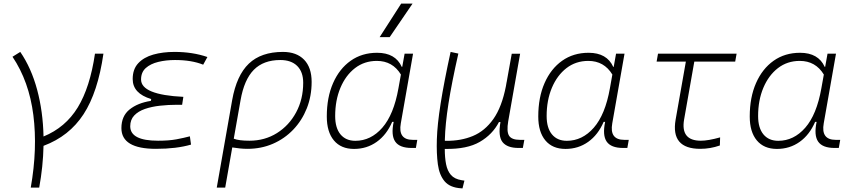

<svg xmlns="http://www.w3.org/2000/svg" viewBox="-20 -815 4728 1064"><path d="M150.4 224.6Q188.5 8.8 164.8 -177.5Q141.1 -363.8 49.3 -500.5L92.3 -527.3Q153.3 -438.5 185.8 -317.9Q218.3 -197.3 221.2 -58.6Q342.8 -108.4 410.9 -219.7Q479 -331.1 506.3 -517.6H553.2Q522.5 -304.2 443.1 -182.1Q363.8 -60.1 221.2 -6.8Q218.8 106.9 197.3 224.6Z M844.2 9.8Q652.8 9.8 652.8 -105Q652.8 -171.9 698 -208.3Q743.2 -244.6 815.9 -255.9L817.9 -266.1Q715.3 -296.9 715.3 -377Q715.3 -431.6 746.1 -464.6Q776.9 -497.6 829.3 -512.5Q881.8 -527.3 946.8 -527.3Q1047.9 -527.3 1129.4 -499L1106 -456.5Q1042 -482.4 949.7 -482.4Q899.9 -482.4 856.9 -471.9Q814 -461.4 787.8 -438Q761.7 -414.6 761.7 -374.5Q761.7 -289.6 996.1 -278.3L989.3 -234.4H961.4Q913.1 -234.4 866.7 -229.2Q820.3 -224.1 783 -211.2Q745.6 -198.2 723.6 -174.8Q701.7 -151.4 701.7 -115.2Q701.7 -35.2 856 -35.2Q916.5 -35.2 958 -43Q999.5 -50.8 1032.2 -59.6L1038.6 -13.7Q958.5 9.8 844.2 9.8Z M1547.9 -527.3Q1623.5 -527.3 1665.3 -484.1Q1707 -440.9 1707 -361.3Q1707 -282.2 1680.2 -214.6Q1653.3 -147 1605.2 -96.7Q1557.1 -46.4 1492.4 -18.3Q1427.7 9.8 1351.6 9.8Q1330.1 9.8 1309.3 7.6Q1288.6 5.4 1267.1 2L1228 224.6H1181.2L1266.6 -260.3Q1291 -397.5 1359.1 -462.4Q1427.2 -527.3 1547.9 -527.3ZM1275.4 -46.4Q1303.7 -35.2 1362.3 -35.2Q1447.3 -35.2 1514.6 -77.4Q1582 -119.6 1621.1 -192.4Q1660.2 -265.1 1660.2 -356.4Q1660.2 -416.5 1627 -449.5Q1593.8 -482.4 1533.2 -482.4Q1440.4 -482.4 1386.7 -428.2Q1333 -374 1313 -259.3Z M2209 -444.3 2222.2 -517.6H2269L2201.2 -131.8Q2184.6 -40 2267.6 -40H2292.5L2284.7 4.9H2261.2Q2194.3 4.9 2170.2 -30.3Q2146 -65.4 2161.6 -139.6H2153.3Q2122.6 -67.9 2067.6 -28.8Q2012.7 10.3 1941.9 10.3Q1869.6 10.3 1830.3 -36.9Q1791 -84 1791 -169.4Q1791 -275.4 1825.9 -354.7Q1860.8 -434.1 1923.3 -478.3Q1985.8 -522.5 2069.8 -522.5Q2171.4 -522.5 2206.5 -444.3ZM2068.4 -477.5Q1999 -477.5 1947.3 -437.5Q1895.5 -397.5 1866.5 -328.4Q1837.4 -259.3 1837.4 -171.9Q1837.4 -106 1866.9 -70.3Q1896.5 -34.7 1949.2 -34.7Q2035.2 -34.7 2098.6 -107.2Q2162.1 -179.7 2188 -325.7L2201.7 -401.9Q2155.8 -477.5 2068.4 -477.5ZM2084 -609.4 2203.1 -794.9H2266.1L2139.6 -609.4Z M2543 229 2535.2 228.5Q2473.6 224.6 2444.1 189.9Q2414.6 155.3 2406.5 95.7Q2398.4 36.1 2400.9 -42.5Q2403.3 -124 2421.9 -241.7Q2440.4 -359.4 2477.1 -527.3L2520 -518.1Q2483.4 -356.9 2465.3 -241.5Q2447.3 -126 2445.3 -42Q2445.3 -38.1 2445.3 -34.7H2452.6Q2533.7 -33.7 2600.3 -61.3Q2667 -88.9 2714.1 -155.5Q2761.2 -222.2 2783.7 -337.9L2787.1 -357.9Q2787.6 -358.9 2787.6 -359.9V-359.4L2815.9 -517.1H2862.3L2796.4 -143.1Q2786.6 -85.9 2801 -63Q2815.4 -40 2861.3 -40H2885.7L2877.4 4.9H2853.5Q2791 4.9 2765.1 -27.3Q2739.3 -59.6 2753.4 -138.7H2745.1Q2709.5 -69.8 2638.9 -28.8Q2568.4 12.2 2447.8 10.3H2444.8Q2444.8 57.6 2451.9 94.5Q2459 131.3 2478.8 154.3Q2498.5 177.2 2538.1 183.6L2553.7 186Z M3380.9 -444.3 3394 -517.6H3440.9L3373 -131.8Q3356.4 -40 3439.5 -40H3464.4L3456.5 4.9H3433.1Q3366.2 4.9 3342 -30.3Q3317.9 -65.4 3333.5 -139.6H3325.2Q3294.4 -67.9 3239.5 -28.8Q3184.6 10.3 3113.8 10.3Q3041.5 10.3 3002.2 -36.9Q2962.9 -84 2962.9 -169.4Q2962.9 -275.4 2997.8 -354.7Q3032.7 -434.1 3095.2 -478.3Q3157.7 -522.5 3241.7 -522.5Q3343.3 -522.5 3378.4 -444.3ZM3240.2 -477.5Q3170.9 -477.5 3119.1 -437.5Q3067.4 -397.5 3038.3 -328.4Q3009.3 -259.3 3009.3 -171.9Q3009.3 -106 3038.8 -70.3Q3068.4 -34.7 3121.1 -34.7Q3207 -34.7 3270.5 -107.2Q3334 -179.7 3359.9 -325.7L3373.5 -401.9Q3327.6 -477.5 3240.2 -477.5Z M3860.8 9.8Q3695.8 9.8 3724.1 -152.3L3780.8 -473.6H3618.7L3626.5 -517.6H4062L4054.2 -473.6H3827.6L3771 -152.3Q3751 -35.2 3863.8 -35.2Q3904.8 -35.2 3970.7 -53.7L3969.2 -8.8Q3916 9.8 3860.8 9.8Z M4552.7 -444.3 4565.9 -517.6H4612.8L4544.9 -131.8Q4528.3 -40 4611.3 -40H4636.2L4628.4 4.9H4605Q4538.1 4.9 4513.9 -30.3Q4489.7 -65.4 4505.4 -139.6H4497.1Q4466.3 -67.9 4411.4 -28.8Q4356.4 10.3 4285.6 10.3Q4213.4 10.3 4174.1 -36.9Q4134.8 -84 4134.8 -169.4Q4134.8 -275.4 4169.7 -354.7Q4204.6 -434.1 4267.1 -478.3Q4329.6 -522.5 4413.6 -522.5Q4515.1 -522.5 4550.3 -444.3ZM4412.1 -477.5Q4342.8 -477.5 4291 -437.5Q4239.3 -397.5 4210.2 -328.4Q4181.2 -259.3 4181.2 -171.9Q4181.2 -106 4210.7 -70.3Q4240.2 -34.7 4293 -34.7Q4378.9 -34.7 4442.4 -107.2Q4505.9 -179.7 4531.7 -325.7L4545.4 -401.9Q4499.5 -477.5 4412.1 -477.5Z"/></svg>

Font: Cascadia Mono PL ExtraLight
Style: Italic
Weight: 200
Italic angle: -10°
Monospace: yes
Designer: Aaron Bell
Foundry: Saja Typeworks
Version: Version 2404.023; ttfautohint (v1.8.4)